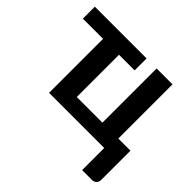

<svg xmlns="http://www.w3.org/2000/svg" viewBox="-164 -698 1056 1056"><g transform="rotate(45 364.0 -170.5)"><path d="M12.5 -513H415V-420H293.5V-91.5H493V-513H616.5V-91.5H711V135Q711 152 701 162Q691 172 675.5 172H598.5V0H169.5V-420H12.5Z"/></g></svg>

Font: Lato
Style: Bold
Weight: 700
Designer: Lukasz Dziedzic
Foundry: tyPoland Lukasz Dziedzic
Version: Version 2.007; 2014-02-27